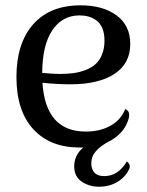

<svg xmlns="http://www.w3.org/2000/svg" viewBox="-20 -543 554 724"><path d="M458 65.9Q473.6 76.7 467.8 92.8Q455.1 122.6 424.6 141.8Q394 161.1 353 161.1Q316.9 161.1 288.3 142.1Q259.8 123 259.8 84Q259.8 42.5 293.9 13.2H279.8Q168.9 13.2 105.5 -55.9Q42 -125 42 -252.9Q42 -379.4 105 -451.2Q168 -522.9 284.2 -522.9Q368.2 -522.9 419.7 -484.9Q471.2 -446.8 471.2 -377Q471.2 -303.2 411.4 -264.2Q351.6 -225.1 246.1 -225.1Q192.9 -225.1 140.1 -231Q151.9 -46.9 303.2 -46.9Q357.4 -46.9 397 -69.1Q436.5 -91.3 452.1 -131.8Q477.5 -122.6 460 -81.1Q443.8 -41 400.9 -15.1Q397 -13.2 396 -12.2Q395.5 -12.2 394.5 -11.7Q393.6 -11.2 393.1 -11.2Q358.9 7.3 341.6 27.1Q324.2 46.9 324.2 73.2Q324.2 94.2 335.9 107.7Q347.7 121.1 373 121.1Q425.8 121.1 458 65.9ZM279.8 -484.9Q214.8 -484.9 177.2 -428.7Q139.6 -372.6 139.2 -268.1Q181.2 -264.2 206.1 -264.2Q234.4 -264.2 257.6 -267.3Q280.8 -270.5 303 -279.1Q325.2 -287.6 340.3 -301.3Q355.5 -314.9 364.7 -337.6Q374 -360.4 374 -390.1Q374 -417 366 -436.3Q357.9 -455.6 343.8 -465.8Q329.6 -476.1 314 -480.5Q298.3 -484.9 279.8 -484.9Z"/></svg>

Font: Arima Madurai Medium
Style: Regular
Weight: 500
Designer: Joana Correia and Natanael Gama
Foundry: NDISCOVER
Version: Version 1.019;PS 001.019;hotconv 1.0.88;makeotf.lib2.5.64775